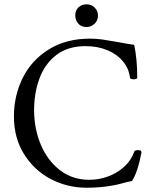

<svg xmlns="http://www.w3.org/2000/svg" viewBox="-20 -855 696 888"><path d="M44.4 -315.9Q44.4 -413.6 85.7 -495.8Q127 -578.1 206.8 -627.2Q286.6 -676.3 396.5 -676.3Q425.3 -676.3 452.9 -672.4Q480.5 -668.5 523.9 -660.6Q574.7 -650.9 600.6 -647.9Q614.7 -581.5 614.7 -496.1Q614.7 -492.2 609.9 -490.2Q605 -488.3 598.1 -488.3Q591.3 -488.3 586.4 -490.2Q581.5 -492.2 581.1 -495.1Q576.7 -536.6 549.6 -570.1Q522.5 -603.5 477.3 -622.6Q432.1 -641.6 375.5 -641.6Q293.5 -641.6 240.2 -600.3Q187 -559.1 162.4 -491.9Q137.7 -424.8 137.7 -345.2Q137.7 -260.3 168.5 -186.5Q199.2 -112.8 257.1 -68.1Q314.9 -23.4 392.6 -23.4Q437.5 -23.4 479.7 -38.8Q522 -54.2 554.4 -83.7Q586.9 -113.3 601.6 -154.8Q602.5 -157.7 607.4 -159.2Q612.3 -160.6 618.2 -160.6Q628.4 -160.6 631.3 -157.7Q634.3 -154.8 634.3 -149.4Q616.2 -56.6 590.3 -17.6Q571.3 -14.6 552.7 -9.3Q517.1 1.5 472.7 7.3Q428.2 13.2 380.4 13.2Q291 13.2 214.1 -27.3Q137.2 -67.9 90.8 -142.8Q44.4 -217.8 44.4 -315.9ZM328.1 -783.2Q328.1 -807.6 343.3 -821.3Q358.4 -835 379.9 -835Q403.3 -835 418.2 -819.6Q433.1 -804.2 433.1 -783.2Q433.1 -759.8 417 -744.9Q400.9 -730 379.9 -730Q356 -730 342 -745.8Q328.1 -761.7 328.1 -783.2Z"/></svg>

Font: JuniusX
Style: Regular
Weight: 400
Designer: Peter S. Baker
Foundry: Briery Creek Software
Version: Version 1.004